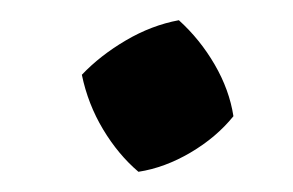

<svg xmlns="http://www.w3.org/2000/svg" viewBox="-20 -369 290 190"><path d="M117 -199Q97 -216 82 -241Q67 -266 61 -295Q79 -314 104.5 -329Q130 -344 157 -349Q178 -330 192.5 -305Q207 -280 211 -254Q194 -233 168.5 -218Q143 -203 117 -199Z"/></svg>

Font: Piazzolla SC SemiBold
Style: Italic
Weight: 600
Italic angle: -11.3°
Designer: Juan Pablo del Peral
Foundry: Huerta Tipografica
Version: Version 1.330